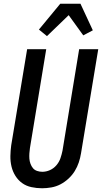

<svg xmlns="http://www.w3.org/2000/svg" viewBox="-20 -998 545 1026"><path d="M205 8Q176 8 148 2Q120 -4 98.5 -19.5Q77 -35 62.5 -58Q48 -81 41.5 -108Q35 -135 35.5 -164Q36 -193 40 -222L125 -735H227L140 -207Q138 -193 137 -178.5Q136 -164 137 -150Q138 -136 143 -122.5Q148 -109 156.5 -99Q165 -89 178.5 -84.5Q192 -80 206 -80Q227 -80 247 -89Q267 -98 281.5 -115Q296 -132 303 -152.5Q310 -173 314 -193L403 -735H505L413 -179Q409 -154 401 -130Q393 -106 379.5 -84Q366 -62 346 -43.5Q326 -25 303 -13Q280 -1 254.5 3.5Q229 8 205 8ZM231 -805 188 -840 302 -978H410L476 -836L425 -809L347 -917Z"/></svg>

Font: Iosevka Curly Semibold
Style: Italic
Weight: 600
Italic angle: -9°
Monospace: yes
Designer: Belleve Invis
Foundry: Belleve Invis
Version: Version 22.1.2; ttfautohint (v1.8.4)